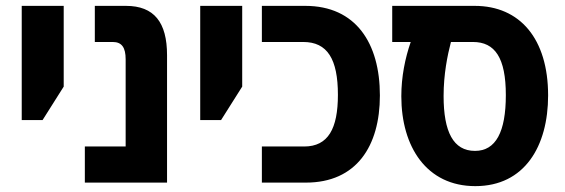

<svg xmlns="http://www.w3.org/2000/svg" viewBox="-20 -622 1923 654"><path d="M54 -213H125L197 -327V-602H54Z M269 0H549V-434C549 -546 505 -602 409 -602H303V-479H364C395 -479 408 -460 408 -420V-123H269Z M662 -213H733L805 -327V-602H662Z M872 0H1022C1194 0 1274 -124 1274 -297C1274 -475 1192 -602 1020 -602H872V-479H1013C1095 -479 1131 -421 1131 -299C1131 -184 1098 -123 1016 -123H872Z M1599 12C1767 12 1847 -124 1847 -297C1847 -490 1751 -602 1597 -602H1316V-479H1379C1360 -424 1347 -361 1347 -294C1347 -122 1433 12 1599 12ZM1598 -108C1524 -108 1491 -173 1491 -295C1491 -369 1504 -433 1516 -479H1591C1666 -479 1703 -425 1703 -298C1703 -173 1669 -108 1598 -108Z"/></svg>

Font: Noto Sans Hebrew Condensed
Style: Bold
Weight: 700
Width: 3
Designer: Monotype Design Team
Foundry: Monotype Imaging Inc.
Version: Version 2.004